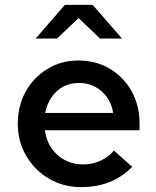

<svg xmlns="http://www.w3.org/2000/svg" viewBox="-20 -757 640 787"><path d="M313 10Q240 10 181 -24.5Q122 -59 87.5 -118Q53 -177 53 -250Q53 -324 85.5 -382Q118 -440 174.5 -474.5Q231 -509 301 -509Q374 -509 430.5 -475Q487 -441 519.5 -383Q552 -325 552 -250V-223H164Q169 -182 190.5 -150.5Q212 -119 245.5 -101Q279 -83 319 -83Q358 -83 391.5 -98Q425 -113 447 -140L522 -73Q479 -30 427 -10Q375 10 313 10ZM165 -294H444Q438 -331 418.5 -358.5Q399 -386 369.5 -401.5Q340 -417 303 -417Q268 -417 239.5 -402Q211 -387 192 -359.5Q173 -332 165 -294ZM126 -599 246 -737H360L480 -599H390L302 -683L214 -599Z"/></svg>

Font: Red Hat Mono SemiBold
Style: Regular
Weight: 600
Monospace: yes
Designer: Pentagram, MCKL
Foundry: Pentagram, MCKL
Version: Version 1.023